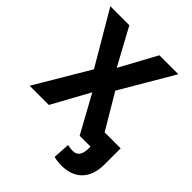

<svg xmlns="http://www.w3.org/2000/svg" viewBox="-252 -851 1205 1205"><g transform="rotate(45 350.0 -249.0)"><path d="M317.9 -465.8 451.2 -710.9H619.6L412.6 -358.4L625 0H454.6L317.9 -249L181.2 0H10.7L223.1 -358.4L16.1 -710.9H184.6ZM692.4 -126V19.5Q691.4 112.3 642.8 162.8Q594.2 213.4 506.8 213.4Q469.2 213.4 437.5 205.1L444.3 92.3Q465.3 98.1 492.2 98.1Q550.8 98.1 550.8 14.2V-126Z"/></g></svg>

Font: SteelSelectRoboto
Style: Roboto-Bold
Weight: 700
Designer: Google
Version: Version 2.137; 2017